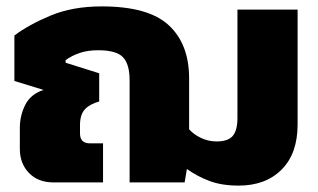

<svg xmlns="http://www.w3.org/2000/svg" viewBox="-20 -570 995 600"><path d="M726 10Q673 10 634.5 -4.5Q596 -19 564 -42L557 0H385V-319Q385 -370 364 -391.5Q343 -413 287 -413Q254 -413 229 -404.5Q204 -396 185 -382V-374L290 -341V-253Q259 -244 244.5 -227.5Q230 -211 230 -179V-153Q230 -122 261 -122H302V0H147Q99 0 70.5 -29.5Q42 -59 42 -105V-170Q42 -209 59 -242.5Q76 -276 116 -289L25 -317V-459Q70 -493 138.5 -521.5Q207 -550 298 -550Q444 -550 507.5 -491Q571 -432 571 -325V-166Q585 -150 608 -139Q631 -128 657 -128Q693 -128 707.5 -145.5Q722 -163 722 -201V-540H910V-181Q910 -90 860 -40Q810 10 726 10Z"/></svg>

Font: Kanit
Style: Bold
Weight: 700
Designer: Katatrad Team
Foundry: CadsonDemak
Version: Version 2.000; ttfautohint (v1.8.3)